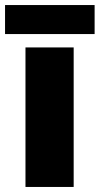

<svg xmlns="http://www.w3.org/2000/svg" viewBox="-34 -741 395 761"><path d="M258 0H67V-553H258ZM341 -721V-606H-14V-721Z"/></svg>

Font: Noto Sans Symbols Black
Style: Regular
Weight: 900
Version: Version 2.002